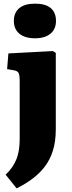

<svg xmlns="http://www.w3.org/2000/svg" viewBox="-20 -803 393 1053"><path d="M71 230 11 155Q33 134 47.5 112.5Q62 91 71 68Q80 45 84 17.5Q88 -10 88 -43V-359Q88 -392 81.5 -403.5Q75 -415 53 -418L19 -424L26 -510L270 -523L286 -513V-95Q286 -27 270 23.5Q254 74 225 111.5Q196 149 157 178Q118 207 71 230ZM172 -593Q117 -593 86.5 -618Q56 -643 56 -689Q56 -733 85.5 -758Q115 -783 172 -783Q230 -783 258.5 -758.5Q287 -734 287 -688Q287 -643 256.5 -618Q226 -593 172 -593Z"/></svg>

Font: Literata 18pt ExtraBold
Style: Regular
Weight: 800
Designer: Latin by Veronika Burian and Jose Scaglione. Greek by Irene Vlachou. Cyrillic by Vera Evstafieva.
Foundry: TypeTogether
Version: Version 3.103;gftools[0.9.29]